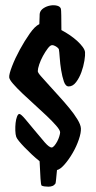

<svg xmlns="http://www.w3.org/2000/svg" viewBox="-20 -743 360 722"><path d="M122.1 -475.6Q122.1 -469.7 134.3 -456.1Q146.5 -442.4 164.1 -422.9Q181.6 -403.3 202.1 -380.9Q222.7 -358.4 240.7 -336.4Q258.8 -314.5 271 -294.4Q283.2 -274.4 284.2 -260.7Q285.2 -244.1 276.4 -218.3Q267.6 -192.4 253.4 -168Q239.3 -143.6 223.1 -125Q207 -106.4 194.3 -103.5Q192.4 -82 190.9 -68.4Q189.5 -54.7 188.5 -52.7Q183.6 -45.9 176.8 -43.5Q169.9 -41 162.1 -41Q154.3 -41 147.5 -42Q140.6 -43 136.7 -44.9Q133.8 -46.9 132.3 -71.3Q130.9 -95.7 128.9 -136.7Q114.3 -148.4 99.1 -162.6Q84 -176.8 71.8 -189.5Q59.6 -202.1 51.3 -212.4Q43 -222.7 41 -228.5Q38.1 -237.3 37.6 -252Q37.1 -266.6 38.6 -280.3Q40 -293.9 43.9 -304.2Q47.9 -314.5 52.7 -314.5Q58.6 -314.5 75.2 -294.9Q91.8 -275.4 111.3 -251.5Q130.9 -227.5 148.4 -207.5Q166 -187.5 174.8 -188.5Q178.7 -188.5 184.6 -195.3Q190.4 -202.1 195.3 -211.4Q200.2 -220.7 203.1 -230.5Q206.1 -240.2 206.1 -246.1Q205.1 -254.9 190.9 -271Q176.8 -287.1 155.8 -307.1Q134.8 -327.1 110.4 -349.1Q85.9 -371.1 64.9 -391.1Q43.9 -411.1 29.8 -427.2Q15.6 -443.4 14.6 -452.1Q13.7 -463.9 25.4 -494.1Q37.1 -524.4 54.7 -556.6Q72.3 -588.9 91.8 -616.7Q111.3 -644.5 127.9 -652.3Q128.9 -668.9 128.9 -680.2Q128.9 -691.4 129.9 -694.3Q132.8 -705.1 144 -712.4Q155.3 -719.7 168.9 -722.2Q182.6 -724.6 194.3 -721.7Q206.1 -718.8 209 -710Q210 -706.1 210.4 -685.1Q210.9 -664.1 210.9 -629.9Q227.5 -621.1 243.2 -610.4Q258.8 -599.6 271 -588.4Q283.2 -577.1 291 -566.4Q298.8 -555.7 299.8 -546.9Q300.8 -536.1 297.4 -514.6Q293.9 -493.2 286.1 -471.7Q278.3 -450.2 266.1 -434.1Q253.9 -418 238.3 -418Q226.6 -418 220.2 -436.5Q213.9 -455.1 210 -479Q206.1 -502.9 204.6 -525.9Q203.1 -548.8 201.2 -558.6Q198.2 -563.5 190.4 -568.4Q182.6 -573.2 175.8 -573.2Q168.9 -573.2 159.7 -561Q150.4 -548.8 141.6 -532.7Q132.8 -516.6 127.4 -500.5Q122.1 -484.4 122.1 -475.6Z"/></svg>

Font: Jolly Lodger
Style: Regular
Weight: 400
Designer: Stuart Sandler
Foundry: Font Diner, Inc
Version: Version 1.000